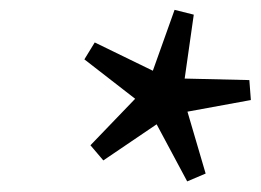

<svg xmlns="http://www.w3.org/2000/svg" viewBox="-20 -706 516 380"><path d="M387 -362.5 350.5 -347 290 -460 184.5 -388.5 159 -418.5 247.5 -510.5 147 -588.5 167.5 -622 282.5 -566 325.5 -686.5 363.5 -677 345.5 -550.5 473.5 -547.5 476.5 -508 351 -485Z"/></svg>

Font: Newsreader 16pt 16pt SemiBold
Style: Italic
Weight: 600
Italic angle: -17°
Version: Version 1.003